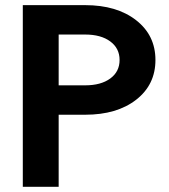

<svg xmlns="http://www.w3.org/2000/svg" viewBox="-20 -720 651 740"><path d="M67.9 0V-700.2H308.1Q430.2 -700.2 504.6 -642.1Q579.1 -584 579.1 -488.8Q579.1 -393.6 504.9 -335.7Q430.7 -277.8 308.1 -277.8H206.1V0ZM308.1 -391.1Q369.1 -391.1 405 -417.5Q440.9 -443.8 440.9 -488.8Q440.9 -533.7 405 -560.3Q369.1 -586.9 308.1 -586.9H206.1V-391.1Z"/></svg>

Font: Uncut Sans
Style: Bold
Weight: 700
Designer: Kasper Nordkvist
Foundry: UNCUT.wtf
Version: Version 1.304;Glyphs 3.2 (3246)